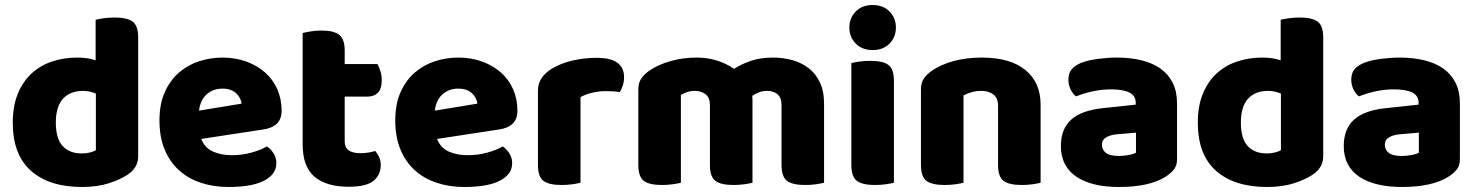

<svg xmlns="http://www.w3.org/2000/svg" viewBox="-20 -731 5904 767"><path d="M288 -501Q331 -501 362 -490V-652Q373 -655 393.5 -658Q414 -661 438 -661Q488 -661 510 -644.5Q532 -628 532 -581V-107Q532 -60 488 -32Q459 -13 413.5 1.5Q368 16 308 16Q177 16 104 -48.5Q31 -113 31 -241Q31 -307 51 -356Q71 -405 105.5 -437Q140 -469 187 -485Q234 -501 288 -501ZM363 -357Q352 -362 339 -365Q326 -368 312 -368Q260 -368 231.5 -336.5Q203 -305 203 -241Q203 -178 230 -148Q257 -118 307 -118Q325 -118 340 -122Q355 -126 363 -131Z M784 -176Q798 -140 831 -125.5Q864 -111 905 -111Q947 -111 985 -121.5Q1023 -132 1046 -146Q1062 -136 1073 -118Q1084 -100 1084 -80Q1084 -55 1070 -37Q1056 -19 1030.5 -7Q1005 5 970 10.5Q935 16 893 16Q834 16 783.5 -0.5Q733 -17 696 -50Q659 -83 638 -133Q617 -183 617 -250Q617 -316 638.5 -363.5Q660 -411 695.5 -441.5Q731 -472 776 -486.5Q821 -501 868 -501Q921 -501 964.5 -485Q1008 -469 1039.5 -441Q1071 -413 1088 -374Q1105 -335 1105 -289Q1105 -255 1086 -237Q1067 -219 1033 -214ZM869 -377Q831 -377 805.5 -354Q780 -331 775 -289L945 -317Q944 -327 939 -337.5Q934 -348 925 -357Q916 -366 902 -371.5Q888 -377 869 -377Z M1372 15Q1284 15 1236.5 -25Q1189 -65 1189 -155V-599Q1200 -602 1220.5 -605.5Q1241 -609 1264 -609Q1313 -609 1335 -592Q1357 -575 1357 -529V-475H1488Q1494 -464 1499.5 -447.5Q1505 -431 1505 -411Q1505 -376 1489.5 -360.5Q1474 -345 1448 -345H1357V-167Q1357 -141 1373.5 -130Q1390 -119 1420 -119Q1435 -119 1451 -121.5Q1467 -124 1479 -128Q1488 -117 1494.5 -103.5Q1501 -90 1501 -71Q1501 -33 1472.5 -9Q1444 15 1372 15Z M1726 -176Q1740 -140 1773 -125.5Q1806 -111 1847 -111Q1889 -111 1927 -121.5Q1965 -132 1988 -146Q2004 -136 2015 -118Q2026 -100 2026 -80Q2026 -55 2012 -37Q1998 -19 1972.5 -7Q1947 5 1912 10.5Q1877 16 1835 16Q1776 16 1725.5 -0.5Q1675 -17 1638 -50Q1601 -83 1580 -133Q1559 -183 1559 -250Q1559 -316 1580.5 -363.5Q1602 -411 1637.5 -441.5Q1673 -472 1718 -486.5Q1763 -501 1810 -501Q1863 -501 1906.5 -485Q1950 -469 1981.5 -441Q2013 -413 2030 -374Q2047 -335 2047 -289Q2047 -255 2028 -237Q2009 -219 1975 -214ZM1811 -377Q1773 -377 1747.5 -354Q1722 -331 1717 -289L1887 -317Q1886 -327 1881 -337.5Q1876 -348 1867 -357Q1858 -366 1844 -371.5Q1830 -377 1811 -377Z M2299 -1Q2288 2 2267.5 5Q2247 8 2223 8Q2173 8 2151 -8.5Q2129 -25 2129 -72V-369Q2129 -398 2144 -419.5Q2159 -441 2185 -457Q2220 -478 2266.5 -489Q2313 -500 2364 -500Q2473 -500 2473 -423Q2473 -405 2468 -389.5Q2463 -374 2456 -363Q2437 -367 2401 -367Q2375 -367 2347.5 -361Q2320 -355 2299 -343Z M3272 -1Q3261 2 3240.5 5Q3220 8 3196 8Q3146 8 3124 -8.5Q3102 -25 3102 -72V-311Q3102 -341 3086 -354.5Q3070 -368 3044 -368Q3027 -368 3011.5 -362Q2996 -356 2985 -348Q2985 -344 2985.5 -340.5Q2986 -337 2986 -334V-1Q2975 2 2954.5 5Q2934 8 2910 8Q2860 8 2838 -8.5Q2816 -25 2816 -72V-311Q2816 -341 2798.5 -354.5Q2781 -368 2756 -368Q2737 -368 2723 -362.5Q2709 -357 2700 -352V-1Q2689 2 2668.5 5Q2648 8 2624 8Q2574 8 2552 -8.5Q2530 -25 2530 -72V-373Q2530 -400 2541.5 -417Q2553 -434 2573 -448Q2607 -472 2657 -486.5Q2707 -501 2763 -501Q2804 -501 2841.5 -490Q2879 -479 2912 -456Q2942 -475 2979.5 -488Q3017 -501 3070 -501Q3108 -501 3144.5 -491Q3181 -481 3209.5 -459.5Q3238 -438 3255 -402.5Q3272 -367 3272 -316Z M3381 -479Q3392 -482 3412.5 -485Q3433 -488 3457 -488Q3507 -488 3529 -471.5Q3551 -455 3551 -408V-1Q3540 2 3519.5 5Q3499 8 3475 8Q3425 8 3403 -8.5Q3381 -25 3381 -72ZM3373 -621Q3373 -659 3398.5 -685Q3424 -711 3466 -711Q3508 -711 3533.5 -685Q3559 -659 3559 -621Q3559 -583 3533.5 -557Q3508 -531 3466 -531Q3424 -531 3398.5 -557Q3373 -583 3373 -621Z M4137 -1Q4126 2 4105.5 5Q4085 8 4061 8Q4011 8 3989 -8.5Q3967 -25 3967 -72V-308Q3967 -339 3948.5 -353.5Q3930 -368 3900 -368Q3880 -368 3862.5 -363Q3845 -358 3829 -350V-1Q3818 2 3797.5 5Q3777 8 3753 8Q3703 8 3681 -8.5Q3659 -25 3659 -72V-373Q3659 -400 3670.5 -417Q3682 -434 3702 -448Q3736 -472 3787.5 -486.5Q3839 -501 3902 -501Q4015 -501 4076 -451.5Q4137 -402 4137 -313Z M4450 -108Q4467 -108 4487.5 -111.5Q4508 -115 4518 -121V-201L4446 -195Q4418 -193 4400 -183Q4382 -173 4382 -153Q4382 -133 4397.5 -120.5Q4413 -108 4450 -108ZM4442 -501Q4496 -501 4540.5 -490Q4585 -479 4616.5 -456.5Q4648 -434 4665 -399.5Q4682 -365 4682 -318V-94Q4682 -68 4667.5 -51.5Q4653 -35 4633 -23Q4568 16 4450 16Q4397 16 4354.5 6Q4312 -4 4281.5 -24Q4251 -44 4234.5 -75Q4218 -106 4218 -147Q4218 -216 4259 -253Q4300 -290 4386 -299L4517 -313V-320Q4517 -349 4491.5 -361.5Q4466 -374 4418 -374Q4381 -374 4344.5 -366Q4308 -358 4279 -346Q4266 -355 4257 -373.5Q4248 -392 4248 -412Q4248 -438 4260.5 -453.5Q4273 -469 4299 -480Q4328 -491 4367.5 -496Q4407 -501 4442 -501Z M5022 -501Q5065 -501 5096 -490V-652Q5107 -655 5127.5 -658Q5148 -661 5172 -661Q5222 -661 5244 -644.5Q5266 -628 5266 -581V-107Q5266 -60 5222 -32Q5193 -13 5147.5 1.5Q5102 16 5042 16Q4911 16 4838 -48.5Q4765 -113 4765 -241Q4765 -307 4785 -356Q4805 -405 4839.5 -437Q4874 -469 4921 -485Q4968 -501 5022 -501ZM5097 -357Q5086 -362 5073 -365Q5060 -368 5046 -368Q4994 -368 4965.5 -336.5Q4937 -305 4937 -241Q4937 -178 4964 -148Q4991 -118 5041 -118Q5059 -118 5074 -122Q5089 -126 5097 -131Z M5580 -108Q5597 -108 5617.5 -111.5Q5638 -115 5648 -121V-201L5576 -195Q5548 -193 5530 -183Q5512 -173 5512 -153Q5512 -133 5527.5 -120.5Q5543 -108 5580 -108ZM5572 -501Q5626 -501 5670.5 -490Q5715 -479 5746.5 -456.5Q5778 -434 5795 -399.5Q5812 -365 5812 -318V-94Q5812 -68 5797.5 -51.5Q5783 -35 5763 -23Q5698 16 5580 16Q5527 16 5484.5 6Q5442 -4 5411.5 -24Q5381 -44 5364.5 -75Q5348 -106 5348 -147Q5348 -216 5389 -253Q5430 -290 5516 -299L5647 -313V-320Q5647 -349 5621.5 -361.5Q5596 -374 5548 -374Q5511 -374 5474.5 -366Q5438 -358 5409 -346Q5396 -355 5387 -373.5Q5378 -392 5378 -412Q5378 -438 5390.5 -453.5Q5403 -469 5429 -480Q5458 -491 5497.5 -496Q5537 -501 5572 -501Z"/></svg>

Font: Baloo Paaji 2 ExtraBold
Style: Regular
Weight: 800
Designer: Shuchita Grover, Noopur Datye and Ek Type
Foundry: Ek Type
Version: Version 1.640;hotconv 1.0.111;makeotfexe 2.5.65597; ttfautoh